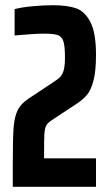

<svg xmlns="http://www.w3.org/2000/svg" viewBox="-20 -716 417 736"><path d="M149 -109H348V0H29V-82Q29 -183 32 -225Q35 -267 47.5 -293Q60 -319 91 -339L183 -400Q202 -412 211 -421.5Q220 -431 224.5 -448Q229 -465 229 -497Q229 -539 223 -557.5Q217 -576 201.5 -581.5Q186 -587 151 -587Q110 -587 36 -580V-681Q62 -688 103.5 -692Q145 -696 183 -696Q237 -696 271 -684.5Q305 -673 326.5 -631.5Q348 -590 348 -506Q348 -444 338.5 -407.5Q329 -371 314 -353Q299 -335 275 -319L178 -255Q160 -243 156 -232Q151 -220 150 -199.5Q149 -179 149 -128Z"/></svg>

Font: Saira ExtraCondensed
Style: Bold
Weight: 700
Width: 2
Designer: Hector Gatti with collaboration of the Omnibus-Type team
Foundry: Omnibus-Type
Version: Version 0.072; ttfautohint (v1.8)